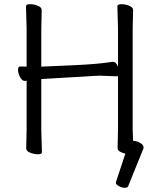

<svg xmlns="http://www.w3.org/2000/svg" viewBox="-20 -725 741 916"><path d="M615 -53Q632 -53 648.5 -43.5Q665 -34 665 -21Q665 -18 664 -16L592 162Q589 171 575.5 171Q562 171 547.5 163Q533 155 533 148.5Q533 142 534 141L578 8Q569 6 560 2Q541 -5 541 -18L543 -107V-362L536 -361L457 -364L434 -363L415 -362Q397 -361 368 -359Q339 -357 306.5 -355.5Q274 -354 229.5 -351Q185 -348 177 -348V-105L180 1Q180 11 161.5 11Q143 11 124 3.5Q105 -4 105 -17L107 -106V-340Q104 -339 99 -339H98Q85 -339 75.5 -357.5Q66 -376 66 -392Q66 -408 77 -408H78L107 -407V-589L104 -695Q104 -705 123 -705Q142 -705 160.5 -697.5Q179 -690 179 -677L177 -588V-407Q178 -407 199.5 -408Q221 -409 334.5 -414Q448 -419 516 -430H519Q534 -430 543 -406V-589L540 -695Q540 -705 559 -705Q578 -705 596.5 -697.5Q615 -690 615 -677L613 -588V-106Z"/></svg>

Font: ToneOZ-Pinyin-WenKai-Regular
Style: Regular
Weight: 400
Designer: Fontworks Inc.
Foundry: ToneOZ
Version: Version 0.240331